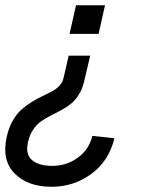

<svg xmlns="http://www.w3.org/2000/svg" viewBox="-43 -508 557 740"><path d="M225.1 -377.4 250 -487.8H361.8L336.9 -377.4ZM155.8 211.9Q63.5 211.9 12.9 160.2Q-37.6 108.4 -16.6 17.1Q-8.8 -17.1 6.6 -43.7Q22 -70.3 40.5 -86.4Q59.1 -102.5 79.6 -115.2Q100.1 -127.9 120.1 -137.2Q140.1 -146.5 157 -155.5Q173.8 -164.6 185.8 -177.2Q197.8 -189.9 201.7 -206.5L221.7 -293.5H304.7L281.7 -196.3Q274.9 -165.5 260.5 -142.8Q246.1 -120.1 228.8 -106.7Q211.4 -93.3 191.7 -82.8Q171.9 -72.3 152.3 -62.3Q132.8 -52.2 115.7 -40.5Q98.6 -28.8 85.2 -9Q71.8 10.7 65.4 37.6Q53.7 85.4 79.6 108.4Q105.5 131.3 158.2 131.3Q213.4 131.3 256.8 99.9Q300.3 68.4 313 15.6L397.9 24.9Q377 112.3 309.1 162.1Q241.2 211.9 155.8 211.9Z"/></svg>

Font: HK Grotesk Medium Italic
Style: Regular
Weight: 500
Italic angle: -13°
Designer: Alfredo Marco Pradil and Stefan Peev
Foundry: Hanken Design Co.
Version: Version 1.000;PS 001.000;hotconv 1.0.88;makeotf.lib2.5.64775